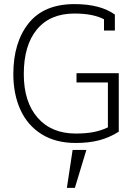

<svg xmlns="http://www.w3.org/2000/svg" viewBox="-20 -682 644 936"><path d="M45 -321Q45 -475 119.5 -568.5Q194 -662 343 -662Q469 -662 540 -611V-533H487V-588Q434 -616 343 -616Q224 -616 160 -538.5Q96 -461 96 -321Q96 -185 163.5 -108Q231 -31 349 -31Q398 -31 435 -38Q472 -45 506 -61V-280H353V-325H559V-40Q513 -11 463 2Q413 15 349 15Q251 15 182.5 -28Q114 -71 79.5 -147Q45 -223 45 -321ZM334 49H401L345 234H306Z"/></svg>

Font: Pridi ExtraLight
Style: Regular
Weight: 275
Designer: Katatrad Team
Foundry: CadsonDemak
Version: Version 1.001